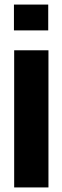

<svg xmlns="http://www.w3.org/2000/svg" viewBox="-20 -820 271 840"><path d="M41 -687V-800H191V-687ZM42 0V-600H192V0Z"/></svg>

Font: Big Shoulders Stencil Display Black
Style: Regular
Weight: 900
Designer: Patric King
Foundry: XO Type Co
Version: Version 1.000